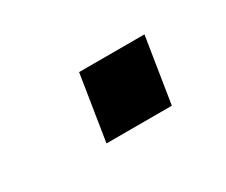

<svg xmlns="http://www.w3.org/2000/svg" viewBox="-37 -428 303 257"><g transform="rotate(-30 114.5 -299.5)"><path d="M75 -249 91 -350H192L176 -249Z"/></g></svg>

Font: Azeri Sans
Style: Italic
Weight: 400
Designer: Hector Gatti & Omnibus-Type (original fonts) / Cristiano Sobral (main changes and remastering)
Foundry: Omnibus-Type
Version: Version 0.07;August 21, 2020;FontCreator 13.0.0.2681 64-bit;